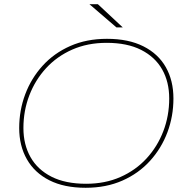

<svg xmlns="http://www.w3.org/2000/svg" viewBox="-20 -887 876 910"><path d="M386 3Q284 3 214 -32.5Q144 -68 107.5 -132Q71 -196 71 -280Q71 -364 99.5 -440Q128 -516 182 -575.5Q236 -635 313 -669Q390 -703 487 -703Q589 -703 659.5 -667.5Q730 -632 766 -568.5Q802 -505 802 -420Q802 -336 773.5 -260Q745 -184 691 -124.5Q637 -65 560 -31Q483 3 386 3ZM388 -16Q478 -16 550.5 -48Q623 -80 674.5 -136Q726 -192 754 -265Q782 -338 782 -420Q782 -499 748.5 -558Q715 -617 649 -650.5Q583 -684 485 -684Q395 -684 322.5 -652Q250 -620 198.5 -564Q147 -508 119 -435Q91 -362 91 -280Q91 -202 124.5 -142.5Q158 -83 224 -49.5Q290 -16 388 -16ZM532 -757 404 -867H444L562 -757Z"/></svg>

Font: Montserrat Thin Thin
Style: Italic
Weight: 250
Italic angle: -11.3°
Version: Version 9.000